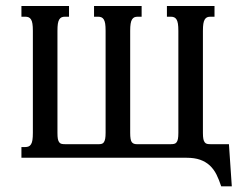

<svg xmlns="http://www.w3.org/2000/svg" viewBox="-20 -539 816 656"><path d="M673.3 -85Q673.3 -71.8 674.8 -64.2Q676.3 -56.6 679.7 -52.5Q683.1 -48.3 687.7 -47.4Q692.4 -46.4 699.2 -46.4H762.2L772 97.7H735.8Q728.5 75.2 719.5 57.1Q710.4 39.1 696.8 26.4Q683.1 13.7 663.8 6.8Q644.5 0 617.2 0H53.2V-36.6H66.4Q72.8 -36.6 77.6 -38.6Q82.5 -40.5 85.9 -45.9Q89.4 -51.3 90.8 -60.5Q92.3 -69.8 92.3 -85V-433.6Q92.3 -448.7 90.8 -458Q89.4 -467.3 85.9 -472.7Q82.5 -478 77.6 -480Q72.8 -481.9 66.4 -481.9H53.2V-518.6H215.8V-481.9H202.1Q195.3 -481.9 190.7 -480Q186 -478 182.6 -472.7Q179.2 -467.3 177.7 -458Q176.3 -448.7 176.3 -433.6V-85Q176.3 -71.8 177.7 -64.2Q179.2 -56.6 182.6 -52.5Q186 -48.3 190.7 -47.4Q195.3 -46.4 202.1 -46.4H318.8Q324.2 -46.4 328.4 -47.9Q332.5 -49.3 335.2 -53.5Q337.9 -57.6 339.4 -65.2Q340.8 -72.8 340.8 -85V-433.6Q340.8 -448.7 339.4 -458Q337.9 -467.3 334.5 -472.7Q331.1 -478 326.2 -480Q321.3 -481.9 314.9 -481.9H301.3V-518.6H463.9V-481.9H450.7Q443.8 -481.9 439.2 -480Q434.6 -478 431.2 -472.7Q427.7 -467.3 426.3 -458Q424.8 -448.7 424.8 -433.6V-85Q424.8 -60.5 430.2 -53.5Q435.5 -46.4 446.8 -46.4H563.5Q569.8 -46.4 574.7 -47.4Q579.6 -48.3 583 -52.5Q586.4 -56.6 587.9 -64.2Q589.4 -71.8 589.4 -85V-433.6Q589.4 -448.7 587.9 -458Q586.4 -467.3 583 -472.7Q579.6 -478 574.7 -480Q569.8 -481.9 563.5 -481.9H550.3V-518.6H712.9V-481.9H699.2Q692.4 -481.9 687.7 -480Q683.1 -478 679.7 -472.7Q676.3 -467.3 674.8 -458Q673.3 -448.7 673.3 -433.6Z"/></svg>

Font: Arian Grqi
Style: Regular
Weight: 400
Designer: Ruben Hakobyan (Tarumian)
Foundry: Ruben Hakobyan (Tarumian)
Version: Version 1.003